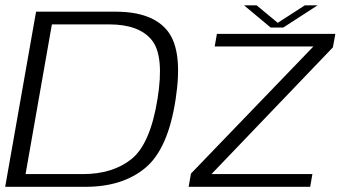

<svg xmlns="http://www.w3.org/2000/svg" viewBox="-21 -720 1331 740"><path d="M-1 0 118 -675H424Q567.5 -675 626 -599.2Q684.5 -523.5 656 -338Q627 -146 539.2 -73Q451.5 0 308.5 0ZM77.5 -49H298Q413.5 -49 485.8 -107Q558 -165 586 -338Q613 -505 564 -565.5Q515 -626 399.5 -626H179ZM706 0 715 -51 1187 -541H806.5L815 -589.5H1271.5L1262 -537.5L794 -49H1183L1174.5 0ZM1022 -614 919.5 -699.5H968L1049.5 -632L1154 -699.5H1203L1071 -614Z"/></svg>

Font: Anybody ExtraExpanded Light
Style: Italic
Weight: 300
Width: 8
Italic angle: -10°
Designer: Tyler Finck
Foundry: Etcetera Type Company
Version: Version 1.010; ttfautohint (v1.8.3) -l 8 -r 50 -G 200 -x 14 